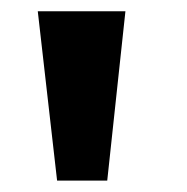

<svg xmlns="http://www.w3.org/2000/svg" viewBox="-20 -727 331 340"><path d="M46.9 -707H202.1L169.9 -407.2H81.1Z"/></svg>

Font: Pretendard Std ExtraBold
Style: Regular
Weight: 800
Designer: Base glyphs from Inter by Rasmus Andersson; Hangeul glyphs from Noto Sans CJK(Source Han Sans) by Jang Soo-young and Kan
Foundry: Kil Hyung-jin
Version: Version 1.309